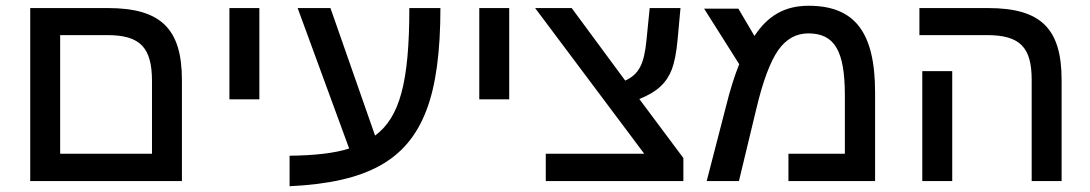

<svg xmlns="http://www.w3.org/2000/svg" viewBox="-20 -629 3788 667"><path d="M612 0V-351C612 -530 538 -601 354 -601H85V0ZM189 -507H353C468 -507 508 -463 508 -347V-95H189Z M777 -284H881V-601H777Z M986 -88V18C1257 5 1395 -73 1461 -245C1494 -330 1510 -449 1510 -601H1402C1402 -341 1368 -221 1283 -158L1128 -601H1014L1193 -113C1143 -97 1074 -89 986 -88Z M1645 -284H1749V-601H1645Z M2354 0V-80L2201 -285C2263 -310 2295 -340 2314 -388C2323 -412 2330 -447 2334 -492L2344 -601H2237L2226 -491C2218 -407 2200 -371 2152 -349L1966 -601H1839L2218 -95H1876V0Z M2789 -609C2708 -609 2648 -576 2601 -504L2545 -599H2426L2548 -406C2533 -369 2517 -320 2502 -259L2435 0H2547L2607 -249C2630 -347 2656 -415 2683 -454C2711 -494 2746 -513 2788 -513C2881 -513 2915 -450 2915 -297V-95H2719V0H3020V-308C3020 -516 2950 -609 2789 -609Z M3668 0V-351C3668 -530 3596 -601 3412 -601H3174V-507H3409C3523 -507 3564 -465 3564 -352V0ZM3288 -382H3184V0H3288Z"/></svg>

Font: Noto Sans Hebrew Droid Medium
Style: Regular
Weight: 500
Designer: Monotype Design Team
Foundry: Monotype Imaging Inc.
Version: Version 1.100